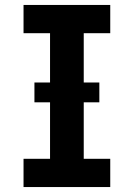

<svg xmlns="http://www.w3.org/2000/svg" viewBox="-20 -755 540 775"><path d="M75 0V-114H182V-621H75V-735H425V-621H318V-114H425V0ZM119 -342V-422H381V-342Z"/></svg>

Font: Iosevka Term Curly Heavy
Style: Regular
Weight: 900
Designer: Belleve Invis
Foundry: Belleve Invis
Version: Version 32.3.0